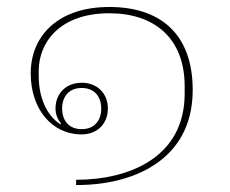

<svg xmlns="http://www.w3.org/2000/svg" viewBox="-20 -520 658 550"><path d="M293 -500C145 -500 68 -416 68 -310C68 -208 128 -135 214 -135C258 -135 289 -165 289 -209C289 -253 258 -283 214 -283C170 -283 139 -253 139 -209C139 -193 145 -178 155 -166L153 -164C115 -188 91 -239 91 -301V-318C91 -396 149 -482 293 -482C423 -482 509 -410 509 -273V-252C509 -69 350 -5 198 -5V10C358 11 532 -59 532 -262C532 -427 435 -500 293 -500ZM214 -150C179 -150 158 -173 158 -209C158 -245 179 -268 214 -268C249 -268 270 -245 270 -209C270 -173 249 -150 214 -150Z"/></svg>

Font: IBM Plex Sans Thai Looped Thin
Style: Regular
Weight: 100
Designer: Mike Abbink, Paul van der Laan, Pieter van Rosmalen, Ben Mitchell, Mark Frömberg
Foundry: Bold Monday
Version: Version 1.1